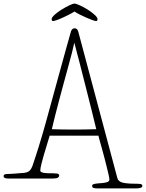

<svg xmlns="http://www.w3.org/2000/svg" viewBox="-70 -992 811 1067"><path d="M464 -875Q459 -875 444.5 -880Q430 -885 412 -893Q394 -901 375.5 -910Q357 -919 344 -928Q330 -919 312 -910Q294 -901 276.5 -893Q259 -885 244.5 -880Q230 -875 225 -875Q217 -875 217 -886Q217 -895 233.5 -910Q250 -925 272 -938.5Q294 -952 314.5 -962Q335 -972 344 -972Q353 -972 374.5 -962Q396 -952 417.5 -938.5Q439 -925 455.5 -910Q472 -895 472 -886Q472 -875 464 -875ZM582 -3Q587 17 612 23Q637 29 685 29Q699 29 710 30.5Q721 32 721 41Q721 55 686 55H473Q455 55 448.5 52Q442 49 442 41Q442 32 457 29.5Q472 27 490 26Q508 25 523 21Q538 17 538 5Q538 -1 534 -19Q530 -37 524 -61Q518 -85 511 -112.5Q504 -140 497 -164.5Q490 -189 484.5 -209Q479 -229 477 -238H206Q199 -214 190 -185Q181 -156 173 -128.5Q165 -101 159.5 -78.5Q154 -56 154 -45Q154 -38 161 -35Q168 -32 178.5 -30.5Q189 -29 201.5 -29Q214 -29 225 -29Q235 -29 247 -27.5Q259 -26 259 -15Q259 -10 252 -5Q245 0 225 0H-27Q-36 0 -43 -3Q-50 -6 -50 -14Q-50 -25 -30 -25Q-20 -25 -5.5 -26Q9 -27 22.5 -28Q36 -29 46.5 -30Q57 -31 61 -31Q83 -33 93 -42Q103 -51 110 -69Q125 -112 144.5 -174.5Q164 -237 184 -309Q204 -381 224.5 -456.5Q245 -532 264 -600.5Q283 -669 298.5 -725.5Q314 -782 324 -816Q326 -824 331.5 -829.5Q337 -835 345 -835Q350 -835 356 -831Q362 -827 365 -816ZM343 -755Q339 -735 330 -699.5Q321 -664 309 -621Q297 -578 284 -529.5Q271 -481 258.5 -434.5Q246 -388 235.5 -346Q225 -304 218 -274Q249 -273 279 -272.5Q309 -272 340 -272Q371 -272 402.5 -272.5Q434 -273 465 -274Q453 -323 438 -384Q423 -445 406.5 -509Q390 -573 374 -636.5Q358 -700 343 -755Z"/></svg>

Font: Life Savers
Style: Regular
Weight: 400
Designer: Pablo Impallari, Rodrigo Fuenzalida, Brenda Gallo
Foundry: Pablo Impallari, Rodrigo Fuenzalida, Brenda Gallo
Version: Version 3.001; ttfautohint (v0.95) -l 8 -r 50 -G 200 -x 14 -